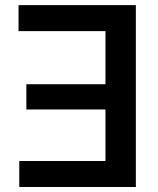

<svg xmlns="http://www.w3.org/2000/svg" viewBox="-20 -748 632 768"><path d="M523.4 -727.5V0H57.1V-104H401.9V-310.1H85.4V-411.1H401.9V-623.5H54.2V-727.5Z"/></svg>

Font: Inter Cardless Tabular Medium
Style: Regular
Weight: 500
Designer: Rasmus Andersson
Foundry: rsms
Version: Version 4.000;git-4fc901f